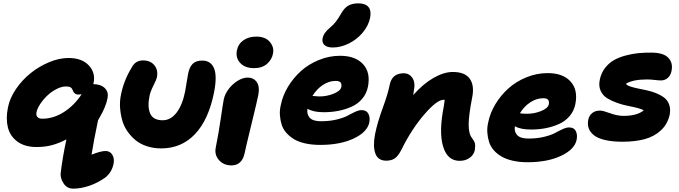

<svg xmlns="http://www.w3.org/2000/svg" viewBox="-20 -919 4080 1153"><path d="M419.9 213.9Q382.8 213.9 362.3 183.1Q341.8 152.3 344.2 122.1Q355 28.8 378.9 -82Q334 -58.6 292.2 -47.4Q250.5 -36.1 200.2 -36.1Q128.9 -36.1 84.7 -68.6Q40.5 -101.1 27.3 -154.1Q14.2 -207 27.8 -273.9Q38.6 -329.6 75.9 -384.3Q113.3 -439 163.6 -479.5Q213.9 -520 274.7 -545.4Q335.4 -570.8 391.1 -570.8Q471.7 -570.8 513.2 -526.4Q554.7 -481.9 542 -420.9Q542 -418 540 -414.1Q586.9 -412.6 609.9 -389.4Q632.8 -366.2 626 -330.1Q620.1 -300.8 608.4 -273.2Q596.7 -245.6 583.5 -222.9Q570.3 -200.2 568.8 -196.8Q542.5 -72.3 529.8 9.8Q585 -12.2 613.8 -12.2Q640.6 -12.2 654.3 10Q668 32.2 662.1 64Q651.9 114.7 613.8 146Q567.9 179.2 516.8 196.5Q465.8 213.9 419.9 213.9ZM199.2 -245.1Q195.8 -226.6 204.8 -216.3Q213.9 -206.1 233.9 -206.1Q300.8 -206.1 363.3 -245.8Q425.8 -285.6 470.2 -353Q458.5 -351.1 451.2 -351.1Q425.3 -351.1 416 -378.9Q411.6 -390.1 402.8 -395Q394 -399.9 377 -399.9Q349.6 -399.9 318.6 -383.8Q287.6 -367.7 263.2 -344.2Q238.8 -320.8 221.2 -293.9Q203.6 -267.1 199.2 -245.1Z M947.8 -27.8Q901.9 -27.8 862.3 -40.8Q822.8 -53.7 794.7 -76.7Q766.6 -99.6 745.1 -130.6Q723.6 -161.6 713.6 -198Q703.6 -234.4 700.9 -274.4Q698.2 -314.5 707.5 -355Q724.6 -438.5 772.9 -517.1Q794.4 -556.2 838.9 -556.2Q883.8 -556.2 907.5 -526.6Q931.2 -497.1 921.9 -453.1Q919.4 -440.9 901.1 -404.5Q882.8 -368.2 877.9 -342.8Q864.3 -275.9 882.3 -236.3Q900.4 -196.8 956.5 -196.8Q1005.4 -196.8 1040.5 -242.9Q1075.7 -289.1 1091.8 -370.1Q1096.7 -396 1101.6 -428.7Q1106.4 -461.4 1109.9 -477.1Q1117.7 -516.1 1137 -535.6Q1156.2 -555.2 1194.8 -555.2Q1245.6 -555.2 1265.1 -509.5Q1284.7 -463.9 1265.6 -365.2Q1232.9 -200.2 1151.4 -114Q1069.8 -27.8 947.8 -27.8Z M1505.9 -509.8Q1451.2 -509.8 1422.4 -541Q1393.6 -572.3 1402.8 -617.2Q1411.1 -656.2 1442.6 -677.7Q1474.1 -699.2 1518.6 -699.2Q1573.7 -699.2 1600.3 -667.5Q1627 -635.7 1619.6 -598.1Q1613.3 -562 1584 -535.9Q1554.7 -509.8 1505.9 -509.8ZM1370.6 74.2Q1322.3 74.2 1294.4 41.7Q1266.6 9.3 1275.9 -34.2Q1293.9 -124.5 1305.9 -208.3Q1317.9 -292 1323.7 -321.8Q1330.6 -355 1354.2 -385.7Q1377.9 -416.5 1408.7 -434.8Q1439.5 -453.1 1466.8 -453.1Q1502.9 -453.1 1521.7 -426.3Q1540.5 -399.4 1531.7 -351.1Q1525.4 -317.4 1490.2 -173.6Q1455.1 -29.8 1448.7 2Q1441.9 36.1 1421.9 55.2Q1401.9 74.2 1370.6 74.2Z M1978.5 -633.8Q1943.4 -633.8 1927.7 -649.2Q1912.1 -664.6 1917.5 -690.9Q1923.8 -721.2 1959.5 -751Q1982.4 -770 1997.1 -789.1Q2011.7 -808.1 2028.8 -837.9Q2047.9 -872.1 2072.3 -885.5Q2096.7 -898.9 2131.8 -898.9Q2174.3 -898.9 2192.6 -877Q2210.9 -855 2202.6 -812Q2192.9 -764.6 2158 -723.1Q2123 -681.6 2074.7 -657.7Q2026.4 -633.8 1978.5 -633.8ZM1902.8 -48.8Q1854 -48.8 1814 -57.6Q1773.9 -66.4 1746.8 -82.5Q1719.7 -98.6 1700 -120.8Q1680.2 -143.1 1671.6 -169.9Q1663.1 -196.8 1660.9 -227.1Q1658.7 -257.3 1666.5 -289.1Q1677.2 -344.2 1709 -397.2Q1740.7 -450.2 1786.6 -491.7Q1832.5 -533.2 1894.5 -558.6Q1956.5 -584 2022.5 -584Q2113.8 -584 2160.2 -533.7Q2206.5 -483.4 2189.5 -397.9Q2181.2 -356.4 2155 -325.7Q2128.9 -294.9 2091.1 -278.1Q2053.2 -261.2 2011.7 -253.2Q1970.2 -245.1 1923.8 -245.1Q1861.3 -245.1 1826.7 -266.1Q1820.8 -233.4 1839.8 -212.2Q1858.9 -190.9 1907.7 -190.9Q1959.5 -190.9 2002.2 -201.4Q2044.9 -211.9 2067.4 -224.4Q2089.8 -236.8 2112.5 -247.3Q2135.3 -257.8 2151.4 -257.8Q2180.7 -257.8 2192.1 -235.8Q2203.6 -213.9 2197.8 -184.1Q2186 -126 2104.5 -87.4Q2022.9 -48.8 1902.8 -48.8ZM1995.6 -433.1Q1955.6 -433.1 1918.7 -408.7Q1881.8 -384.3 1856.4 -342.8Q1890.1 -339.8 1898.4 -339.8Q1942.4 -339.8 1983.6 -356.4Q2024.9 -373 2029.8 -397Q2032.7 -415.5 2024.7 -424.3Q2016.6 -433.1 1995.6 -433.1Z M2740.2 46.9Q2666 46.9 2640.4 -41Q2614.7 -128.9 2645.5 -282.2Q2646 -287.6 2647.2 -295.4Q2648.4 -303.2 2649.2 -309.1Q2649.9 -314.9 2650.4 -319.8H2643.6Q2604 -319.8 2528.1 -231.9Q2452.1 -144 2391.6 -22Q2372.1 17.1 2351.6 31.5Q2331.1 45.9 2299.3 45.9Q2250 45.9 2234.1 2.7Q2218.3 -40.5 2232.4 -113.8Q2246.6 -184.1 2278.6 -271.2Q2310.5 -358.4 2320.3 -410.2Q2334.5 -479 2404.3 -479Q2438 -479 2456.8 -450.7Q2475.6 -422.4 2465.3 -375Q2464.8 -369.6 2463.4 -360.4Q2461.9 -351.1 2461.4 -348.1Q2521.5 -416 2583.7 -451.4Q2646 -486.8 2699.2 -486.8Q2772.5 -486.8 2801.3 -445.8Q2830.1 -404.8 2815.4 -333Q2794.4 -226.1 2794.4 -170.7Q2794.4 -115.2 2814.5 -89.8Q2827.6 -73.7 2831.5 -59.1Q2835.4 -44.4 2831.5 -18.1Q2825.7 10.7 2800.5 28.8Q2775.4 46.9 2740.2 46.9Z M3147.9 55.2Q3099.1 55.2 3059.3 46.1Q3019.5 37.1 2992.2 21.2Q2964.8 5.4 2945.3 -16.8Q2925.8 -39.1 2917.2 -65.9Q2908.7 -92.8 2906.5 -123Q2904.3 -153.3 2912.1 -185.1Q2922.9 -240.2 2954.8 -293.2Q2986.8 -346.2 3032.7 -387.7Q3078.6 -429.2 3140.9 -454.6Q3203.1 -480 3269 -480Q3360.4 -480 3406.2 -429.7Q3452.1 -379.4 3435.1 -293.9Q3426.8 -252.4 3400.6 -221.7Q3374.5 -190.9 3336.4 -174.1Q3298.3 -157.2 3256.8 -149.2Q3215.3 -141.1 3168.9 -141.1Q3105 -141.1 3072.3 -161.1Q3066.4 -129.4 3085.4 -108.2Q3104.5 -86.9 3153.3 -86.9Q3205.1 -86.9 3247.8 -97.4Q3290.5 -107.9 3313 -120.4Q3335.4 -132.8 3358.2 -143.3Q3380.9 -153.8 3397 -153.8Q3426.8 -153.8 3437.7 -132.1Q3448.7 -110.4 3442.9 -80.1Q3431.2 -22 3349.6 16.6Q3268.1 55.2 3147.9 55.2ZM3242.2 -329.1Q3202.1 -329.1 3164.8 -304.7Q3127.4 -280.3 3102.1 -238.8Q3118.7 -235.8 3145 -235.8Q3189 -235.8 3230 -252.4Q3271 -269 3275.9 -293Q3278.8 -311.5 3271 -320.3Q3263.2 -329.1 3242.2 -329.1Z M3718.8 -67.9Q3655.8 -67.9 3611.6 -78.6Q3567.4 -89.4 3544.9 -108.2Q3522.5 -127 3514.9 -149.9Q3507.3 -172.9 3512.7 -200.2Q3518.1 -225.6 3536.4 -240.2Q3554.7 -254.9 3584 -254.9Q3600.6 -254.9 3643.8 -239Q3687 -223.1 3725.1 -223.1Q3804.7 -223.1 3845.7 -255.9Q3836.4 -263.2 3809.3 -270.3Q3782.2 -277.3 3751 -283.2Q3719.7 -289.1 3685.5 -301.3Q3651.4 -313.5 3625.7 -329.3Q3600.1 -345.2 3586.9 -374Q3573.7 -402.8 3582 -440.9Q3589.8 -480 3612.8 -510Q3635.7 -540 3666 -557.4Q3696.3 -574.7 3736.3 -585.4Q3776.4 -596.2 3813.7 -599.9Q3851.1 -603.5 3893.1 -603Q3964.4 -602.5 3993.4 -572Q4022.5 -541.5 4012.7 -493.2Q4007.8 -466.8 3990.5 -451.4Q3973.1 -436 3949.7 -436Q3933.1 -436 3910.4 -439Q3887.7 -441.9 3864.7 -441.9Q3780.3 -441.9 3738.8 -416Q3743.7 -407.2 3762.9 -400.4Q3782.2 -393.6 3807.6 -388.4Q3833 -383.3 3862.5 -377Q3892.1 -370.6 3919.2 -359.9Q3946.3 -349.1 3967.3 -333.7Q3988.3 -318.4 3998 -292.2Q4007.8 -266.1 4002 -231.9Q3989.7 -174.3 3949.5 -136.7Q3909.2 -99.1 3851.8 -83.5Q3794.4 -67.9 3718.8 -67.9Z"/></svg>

Font: Shantell Sans Bouncy
Style: Italic
Weight: 800
Italic angle: -11.31°
Designer: Stephen Nixon, Anya Danilova, Shantell Martin
Foundry: Arrow Type
Version: Version 1.006;[9816181b4]